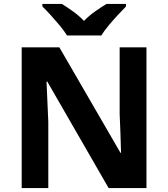

<svg xmlns="http://www.w3.org/2000/svg" viewBox="-20 -954 853 974"><path d="M723 0H531L220 -540H216Q218 -489 220.5 -438Q223 -387 225 -336V0H90V-714H281L591 -179H594Q593 -229 591 -278Q589 -327 587 -376V-714H723ZM320 -774Q306 -797 283.5 -824Q261 -851 237.5 -877Q214 -903 195 -921V-934H294Q320 -918 350 -896.5Q380 -875 406 -848Q432 -875 463 -896.5Q494 -918 520 -934H619V-921Q601 -903 577 -877Q553 -851 530.5 -824Q508 -797 494 -774Z"/></svg>

Font: Noto Sans Gurmukhi
Style: Bold
Weight: 700
Designer: Jelle Bosma - Monotype Design Team
Foundry: Monotype Imaging Inc.
Version: Version 2.004; ttfautohint (v1.8.4.7-5d5b)